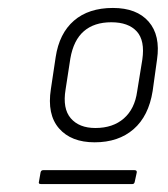

<svg xmlns="http://www.w3.org/2000/svg" viewBox="-20 -687 423 483"><path d="M218 -329Q159 -329 128.5 -364Q98 -399 108 -463L120 -543Q129 -603 166 -635Q203 -667 264 -667Q324 -667 354 -632.5Q384 -598 375 -537L364 -458Q354 -395 316 -362Q278 -329 218 -329ZM83 -224Q76 -224 78 -230L82 -253Q83 -259 89 -259H318Q325 -259 324 -253L319 -230Q318 -224 313 -224ZM220 -365Q264 -365 291.5 -389Q319 -413 325 -457L338 -537Q345 -585 324 -608Q303 -631 260 -631Q217 -631 191 -608.5Q165 -586 157 -540L145 -462Q137 -414 158 -389.5Q179 -365 220 -365Z"/></svg>

Font: Sofia Sans ExtraLight
Style: Italic
Weight: 250
Italic angle: -9°
Version: Version 4.100-B